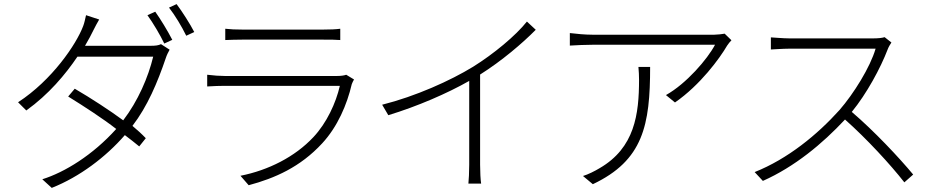

<svg xmlns="http://www.w3.org/2000/svg" viewBox="-20 -871 4530 935"><path d="M68 -373C234 -481 352 -656 385 -744C391 -759 395 -780 399 -797L463 -776C453 -759 444 -742 436 -726C425 -703 411 -677 394 -648H713C738 -648 752 -650 764 -656L806 -629C800 -619 791 -600 788 -590C747 -469 698 -353 625 -258C649 -238 671 -218 690 -198L658 -158C635 -177 612 -195 588 -213C495 -106 368 -10 232 44L186 2C295 -32 432 -116 546 -243C482 -293 391 -352 312 -401L344 -439C423 -393 515 -333 580 -285C652 -379 702 -495 726 -595H357C299 -509 217 -411 108 -333ZM698 -797C725 -760 761 -699 780 -659L819 -677C797 -720 761 -779 736 -814ZM803 -834C832 -797 865 -742 887 -697L926 -715C906 -754 867 -815 840 -851Z M989 -450C1021 -452 1052 -453 1075 -453H1635C1616 -370 1571 -272 1506 -203C1416 -107 1287 -42 1151 -15L1191 31C1318 -3 1442 -57 1549 -173C1624 -254 1670 -362 1693 -461C1695 -467 1700 -477 1704 -484L1666 -507C1656 -503 1638 -501 1621 -501H1075C1051 -501 1021 -503 989 -507ZM1077 -676C1103 -677 1129 -678 1158 -678H1556C1588 -678 1615 -678 1637 -676V-731C1615 -728 1588 -727 1557 -727H1158C1127 -727 1102 -728 1077 -731Z M1841 -361 1871 -310C2012 -353 2158 -416 2265 -477V-69C2265 -36 2263 7 2261 23H2323C2320 6 2318 -36 2318 -69V-508C2423 -574 2525 -661 2589 -726L2546 -766C2491 -697 2385 -609 2284 -546C2173 -478 2004 -402 1841 -361Z M2755 -649C2790 -651 2829 -653 2864 -653H3462C3426 -584 3322 -463 3223 -408L3267 -372C3390 -457 3485 -587 3521 -649C3527 -658 3535 -668 3542 -675L3509 -707C3498 -705 3473 -702 3459 -702H2864C2829 -702 2788 -706 2755 -710ZM2819 -14 2867 26C3112 -90 3146 -261 3146 -545H3089C3091 -523 3092 -503 3092 -483C3092 -315 3071 -151 2900 -52C2877 -38 2843 -21 2819 -14Z M3655 -33 3695 10C3850 -59 3985 -171 4095 -289C4200 -196 4316 -70 4384 17L4427 -21C4358 -104 4237 -233 4128 -326C4200 -414 4268 -539 4303 -631C4306 -640 4316 -657 4321 -664L4288 -690C4275 -686 4256 -684 4230 -684H3825C3794 -684 3740 -689 3734 -689V-630C3738 -630 3793 -634 3825 -634H4244C4218 -544 4137 -414 4068 -335C3960 -215 3816 -97 3655 -33Z"/></svg>

Font: GenEiGothic-pro-Light
Style: Regular
Weight: 300
Designer: Ryoko NISHIZUKA (kana & ideographs); Paul D. Hunt (Latin, Greek & Cyrillic); Wenlong ZHANG (bopomofo); Sandoll Communica
Foundry: Adobe Systems Incorporated; o_tamon
Version: Version 1.000.140830